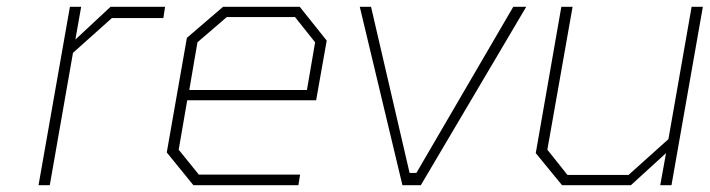

<svg xmlns="http://www.w3.org/2000/svg" viewBox="-20 -543 2081 563"><path d="M93 0 185 -523H218L201 -427L304 -523H464L459 -490H308L194 -388L126 0Z M547 0 469 -96 528 -432 634 -523H859L938 -424L907 -249H529L504 -104L563 -31H860L855 0ZM535 -279H880L904 -419L845 -493H645L559 -419Z M1160 0 1035 -523H1068L1181 -36H1201L1485 -523H1523L1214 0Z M1628 0 1551 -94 1626 -523H1659L1585 -104L1644 -30H1823L1940 -135L2008 -523H2041L1949 0H1916L1933 -94L1830 0Z"/></svg>

Font: Tomorrow ExtraLight
Style: Italic
Weight: 275
Italic angle: -10°
Designer: Tony de Marco, Monica Rizzolli
Foundry: Just in Type
Version: Version 2.002